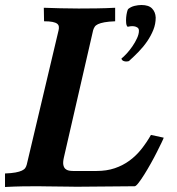

<svg xmlns="http://www.w3.org/2000/svg" viewBox="-50 -744 709 767"><path d="M462 -708Q473 -717 487.5 -720.5Q502 -724 515 -724Q544 -724 557.5 -710Q571 -696 572 -674Q572 -648 562.5 -624.5Q553 -601 538 -579Q523 -557 503.5 -537Q484 -517 465 -500Q455 -497 446 -499.5Q437 -502 435 -510Q444 -517 456 -530Q468 -543 479 -559Q490 -575 497.5 -591.5Q505 -608 505 -621Q505 -630 499 -634Q493 -638 485.5 -639Q478 -640 470.5 -639Q463 -638 460 -637Q455 -641 454 -652Q453 -663 454 -674.5Q455 -686 457.5 -696Q460 -706 462 -708ZM205 -114Q201 -96 203 -85.5Q205 -75 211 -69.5Q217 -64 225.5 -62.5Q234 -61 242 -61H336Q376 -61 408.5 -72Q441 -83 467.5 -102.5Q494 -122 515 -148.5Q536 -175 553 -205L604 -194Q603 -190 595.5 -174.5Q588 -159 577 -137Q566 -115 552.5 -91Q539 -67 526.5 -47Q514 -27 503.5 -13.5Q493 0 488 0Q431 0 373.5 1Q316 2 256 2Q242 2 220.5 1.5Q199 1 176.5 1Q154 1 133.5 0.5Q113 0 100 0Q68 0 38 0.5Q8 1 -30 3V-51Q-4 -52 12 -55Q28 -58 37.5 -62.5Q47 -67 51 -73Q55 -79 57 -87L184 -623Q186 -631 185 -638Q184 -645 178 -649.5Q172 -654 159.5 -656.5Q147 -659 126 -659L125 -713Q155 -712 190.5 -711Q226 -710 264 -710Q296 -710 334 -710.5Q372 -711 410 -713V-659Q384 -658 367.5 -655Q351 -652 341.5 -647.5Q332 -643 328 -636.5Q324 -630 322 -623Z"/></svg>

Font: Lusitana
Style: Bold Italic
Weight: 700
Designer: Ana Paula Megda
Foundry: Ana Paula Megda
Version: Version 1.000; ttfautohint (v1.1) -l 8 -r 50 -G 200 -x 14 -D